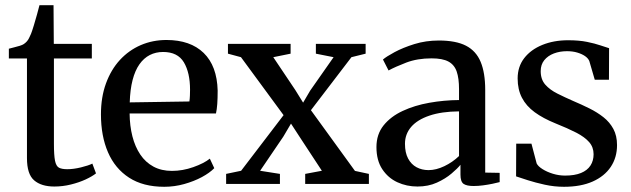

<svg xmlns="http://www.w3.org/2000/svg" viewBox="-20 -706 2424 737"><path d="M188.5 10Q138.5 10 111 -13.8Q83.5 -37.5 83.5 -99V-481.5H14V-519Q22.5 -521.5 34 -524.2Q45.5 -527 56 -530.2Q66.5 -533.5 71.5 -537Q78 -541.5 82.8 -546.8Q87.5 -552 91.2 -559.2Q95 -566.5 99 -576Q103.5 -587.5 109.8 -608.2Q116 -629 122 -650.2Q128 -671.5 131.5 -686H185.5L186.5 -537.5H332.5V-481.5H187V-154.5Q187 -110 191.2 -89Q195.5 -68 206.5 -62.2Q217.5 -56.5 238.5 -56.5Q262 -56.5 290.8 -63.5Q319.5 -70.5 334.5 -78L348.5 -40.5Q334 -29 308.8 -17.2Q283.5 -5.5 252.2 2.2Q221 10 188.5 10Z M610.5 11Q529.5 11 475.5 -24Q421.5 -59 394.5 -121.5Q367.5 -184 367.5 -267Q367.5 -333 386.8 -385.8Q406 -438.5 440.2 -475.8Q474.5 -513 520.2 -532.8Q566 -552.5 619 -552.5Q710.5 -552.5 761.8 -502.8Q813 -453 815.5 -358.5Q815.5 -328.5 814 -307.2Q812.5 -286 809 -270.5H477.5Q478 -223 488.2 -182.8Q498.5 -142.5 518.5 -112.8Q538.5 -83 569 -66.5Q599.5 -50 640 -50Q681 -50 722 -64.5Q763 -79 785.5 -97L802.5 -60.5Q785 -42.5 754.8 -26.2Q724.5 -10 687 0.5Q649.5 11 610.5 11ZM478 -313 707 -316.5Q708.5 -326.5 709 -338.8Q709.5 -351 709.5 -361.5Q709.5 -427 685.8 -466.8Q662 -506.5 606 -506.5Q578 -506.5 555 -494.8Q532 -483 515.2 -459.2Q498.5 -435.5 489 -399Q479.5 -362.5 478 -313Z M905.5 -50.5 1068.5 -264 905 -486.5 855 -500V-537.5H1095.5V-500L1029 -486.5L1113.5 -360.5L1143.5 -312L1170.5 -358L1260.5 -486.5L1192.5 -500V-537.5H1383.5V-500L1329 -486.5L1173.5 -283L1342.5 -50L1396 -38.5V0H1151.5V-38.5L1215.5 -50.5L1131.5 -178.5L1097 -231.5L1067.5 -181.5L978.5 -50.5L1054.5 -38.5V0H848V-38.5Z M1582.5 10Q1541 10 1505.2 -6.5Q1469.5 -23 1447.2 -56.8Q1425 -90.5 1425 -141.5Q1425 -190.5 1452.5 -224.8Q1480 -259 1525.8 -280.2Q1571.5 -301.5 1627.8 -311.5Q1684 -321.5 1742 -322V-364Q1742 -405.5 1733 -431.5Q1724 -457.5 1701.2 -469.8Q1678.5 -482 1636.5 -482Q1582 -482 1539.5 -465.8Q1497 -449.5 1471.5 -435.5L1450 -477.5Q1462.5 -488.5 1494.5 -505.8Q1526.5 -523 1570.5 -536.8Q1614.5 -550.5 1664.5 -550.5Q1730 -550.5 1768.8 -530.5Q1807.5 -510.5 1825 -468.5Q1842.5 -426.5 1842.5 -361V-43.5L1898 -42.5V-7Q1887 -4 1870 -0.5Q1853 3 1834.2 5.5Q1815.5 8 1798 8Q1771.5 8 1759.5 -0.2Q1747.5 -8.5 1747.5 -36V-73.5Q1736.5 -59.5 1713.2 -39.8Q1690 -20 1657 -5Q1624 10 1582.5 10ZM1625 -53Q1654 -53 1685.8 -68.2Q1717.5 -83.5 1742 -107V-278.5Q1675 -278 1628.5 -262.2Q1582 -246.5 1558.2 -218.8Q1534.5 -191 1534.5 -154Q1534.5 -120 1546.5 -97.5Q1558.5 -75 1579 -64Q1599.5 -53 1625 -53Z M2145 11Q2107.5 11 2071.2 3Q2035 -5 2006.2 -14.2Q1977.5 -23.5 1961 -29L1961.5 -154.5H2020L2040 -78.5Q2045.5 -67.5 2062.5 -56.8Q2079.5 -46 2102.5 -39Q2125.5 -32 2149 -32Q2186 -32 2210.2 -42Q2234.5 -52 2246.5 -70.5Q2258.5 -89 2258.5 -114Q2258.5 -141 2241.5 -160.5Q2224.5 -180 2192 -196.8Q2159.5 -213.5 2112 -232.5Q2065 -251.5 2032.5 -275.2Q2000 -299 1983.5 -330.8Q1967 -362.5 1967 -405Q1967 -450 1992.2 -482.8Q2017.5 -515.5 2061.5 -533.5Q2105.5 -551.5 2160.5 -551.5Q2203 -551.5 2233.5 -545.2Q2264 -539 2284.8 -531.8Q2305.5 -524.5 2318 -521L2317.5 -400H2263L2242 -472Q2237.5 -482.5 2225.5 -490.8Q2213.5 -499 2196 -504.2Q2178.5 -509.5 2156.5 -509.5Q2129 -509.5 2106 -500.8Q2083 -492 2069.2 -475Q2055.5 -458 2055.5 -433Q2055.5 -401 2073.2 -381Q2091 -361 2119.5 -346.8Q2148 -332.5 2180 -318.5Q2212 -305 2242.2 -290Q2272.5 -275 2296.5 -256Q2320.5 -237 2334.5 -211Q2348.5 -185 2348.5 -149Q2348.5 -101.5 2324.5 -65.5Q2300.5 -29.5 2255 -9.2Q2209.5 11 2145 11Z"/></svg>

Font: Merriweather 60pt
Style: Regular
Weight: 400
Version: Version 2.100